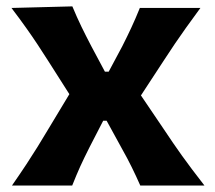

<svg xmlns="http://www.w3.org/2000/svg" viewBox="-20 -576 668 596"><path d="M17.1 0Q43.9 -38.6 62.5 -66.9Q81.1 -95.2 96.7 -120.4Q112.3 -145.5 129.4 -174.3L195.3 -283.7L130.4 -385.7Q112.8 -413.6 96.4 -438.2Q80.1 -462.9 61 -489.7Q42 -516.6 15.6 -551.3L204.6 -556.2Q218.8 -522 232.7 -493.4Q246.6 -464.8 263.2 -433.1L305.7 -353.5H317.4L359.4 -432.1Q375.5 -463.9 387.9 -490.7Q400.4 -517.6 414.1 -551.3H602.1Q575.7 -515.1 557.1 -489.3Q538.6 -463.4 522.9 -440.2Q507.3 -417 488.8 -388.7L417.5 -279.8L490.2 -172.4Q517.1 -131.8 544.4 -93.5Q571.8 -55.2 614.7 0H415.5Q401.9 -30.8 388.9 -57.1Q376 -83.5 358.4 -114.7L311 -201.2H300.3L257.8 -118.7Q241.2 -85.9 229.2 -59.6Q217.3 -33.2 204.1 0Z"/></svg>

Font: Pinar-FD Bold
Style: Regular
Weight: 700
Designer: Amin Abedi
Version: Version 3.000